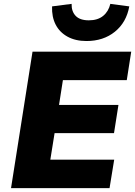

<svg xmlns="http://www.w3.org/2000/svg" viewBox="-20 -972 698 992"><path d="M37 0 148 -705H658L635 -558H305L285 -430H592L569 -284H262L240 -147H570L546 0ZM427 -760Q370 -760 329 -782.5Q288 -805 267.5 -845Q247 -885 249 -939L350 -952Q349 -913 371 -890Q393 -867 439 -867Q485 -867 513 -890Q541 -913 550 -952L648 -939Q633 -856 573.5 -808Q514 -760 427 -760Z"/></svg>

Font: Nunito Sans 9pt Black
Style: Italic
Weight: 900
Italic angle: -9°
Version: Version 3.101;gftools[0.9.27]